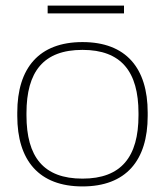

<svg xmlns="http://www.w3.org/2000/svg" viewBox="-20 -660 591 689"><path d="M42 -256V-244C42 -84 120 9 276 9C432 9 510 -84 510 -244V-256C510 -416 432 -509 276 -509C120 -509 42 -416 42 -256ZM75 -246V-254C75 -403 136 -481 276 -481C415 -481 477 -403 477 -254V-246C477 -97 415 -19 276 -19C136 -19 75 -97 75 -246ZM151 -612H425V-640H151Z"/></svg>

Font: LT Wave Alt Thin
Style: Regular
Weight: 100
Designer: Daniel Lyons
Version: Version 2.5 (Glyphs App)